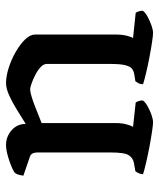

<svg xmlns="http://www.w3.org/2000/svg" viewBox="36 -576 540 653"><g transform="rotate(-90 306.5 -250.0)"><path d="M216 0Q208 0 184.5 -3.5Q161 -7 132 -12.5Q103 -18 77.5 -24Q52 -30 40 -34Q40 -42 43.5 -49Q47 -56 50 -60L78 -65Q95 -68 104.5 -82.5Q114 -97 114 -145V-394Q114 -402 111 -409Q108 -416 99 -419L35 -441Q37 -455 40 -462Q43 -469 47 -472Q64 -482 92.5 -491Q121 -500 139 -500Q168 -500 189.5 -481Q211 -462 211 -433Q235 -448 260 -463.5Q285 -479 308.5 -489.5Q332 -500 350 -500Q373 -500 401.5 -491Q430 -482 456 -467Q482 -452 498.5 -435Q515 -418 515 -401V-125Q515 -105 511 -89.5Q507 -74 503 -68L589 -59Q591 -56 593.5 -49.5Q596 -43 596 -35Q591 -27 576.5 -19Q562 -11 546.5 -5.5Q531 0 520 0Q512 0 488.5 -3.5Q465 -7 436.5 -12.5Q408 -18 383 -24Q358 -30 346 -34Q346 -43 349.5 -49.5Q353 -56 356 -60L381 -64Q391 -66 398.5 -71.5Q406 -77 410.5 -93.5Q415 -110 415 -145V-362Q415 -372 404.5 -382Q394 -392 378.5 -400Q363 -408 349 -413Q335 -418 328 -418Q321 -418 305.5 -413.5Q290 -409 272 -402Q254 -395 238 -388.5Q222 -382 214 -379V-127Q214 -108 210 -92Q206 -76 201 -68L284 -59Q286 -56 288.5 -49.5Q291 -43 291 -35Q286 -27 272 -19Q258 -11 242.5 -5.5Q227 0 216 0Z"/></g></svg>

Font: Texturina Medium 12pt Medium
Style: Regular
Weight: 500
Version: Version 1.002